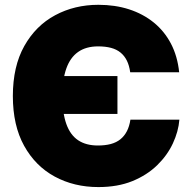

<svg xmlns="http://www.w3.org/2000/svg" viewBox="-20 -757 786 787"><path d="M383.3 9.8Q283.7 9.8 204.3 -33.2Q125 -76.2 78.9 -159.4Q32.7 -242.7 32.7 -363.3Q32.7 -484.9 79.6 -568.4Q126.5 -651.9 206.1 -694.6Q285.6 -737.3 383.3 -737.3Q451.7 -737.3 509 -718.8Q566.4 -700.2 610.1 -664.8Q653.8 -629.4 680.7 -578.1Q707.5 -526.9 714.4 -460.9H513.7Q509.8 -488.8 500 -508.5Q490.2 -528.3 474.1 -541.5Q458 -554.7 435.1 -560.8Q412.1 -566.9 382.3 -566.9Q332.5 -566.9 300 -543.9Q267.6 -521 251.7 -475.8Q235.8 -430.7 235.8 -363.3Q235.8 -293.5 252 -248.5Q268.1 -203.6 300.3 -182.1Q332.5 -160.6 381.3 -160.6Q411.1 -160.6 434.1 -166.7Q457 -172.9 473.4 -186Q489.7 -199.2 500 -219Q510.3 -238.8 514.6 -266.6H715.3Q711.4 -218.3 688.7 -169.4Q666 -120.6 624.3 -79.8Q582.5 -39.1 522.5 -14.6Q462.4 9.8 383.3 9.8ZM210.4 -290V-445.3H461.4V-290Z"/></svg>

Font: Inter 16pt Black
Style: Regular
Weight: 900
Version: Version 4.001;git-66647c0bb